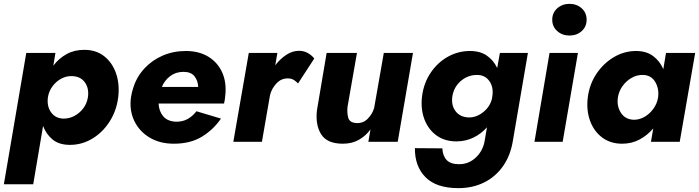

<svg xmlns="http://www.w3.org/2000/svg" viewBox="-30 -734 3619 994"><path d="M582 -230Q590 -298 571 -353.5Q552 -409 510 -442.5Q468 -476 406 -476Q355 -476 315 -454Q275 -432 246 -394L257 -460H106L-10 220H142L193 -82Q209 -39 242.5 -11.5Q276 16 332 16Q394 16 447.5 -16Q501 -48 537 -104Q573 -160 582 -230ZM425 -230Q420 -198 401 -173Q382 -148 354.5 -133.5Q327 -119 296 -120Q256 -122 234 -153Q212 -184 218 -230Q223 -262 242 -287.5Q261 -313 287.5 -327Q314 -341 342 -340Q387 -339 409.5 -307.5Q432 -276 425 -230Z M808 -284Q822 -318 851 -340Q880 -362 920 -362Q959 -362 977 -339Q995 -316 996 -284ZM791 -198H1130Q1132 -209 1134 -219L1136 -237Q1144 -306 1120.5 -358.5Q1097 -411 1048.5 -440.5Q1000 -470 932 -470Q868 -470 813 -446.5Q758 -423 718 -380Q678 -337 660 -280Q656 -268 653 -255.5Q650 -243 648 -230Q639 -162 665.5 -107.5Q692 -53 745 -21.5Q798 10 870 10Q956 10 1015.5 -26.5Q1075 -63 1114 -120L987 -158Q968 -133 941.5 -118Q915 -103 880 -104Q837 -106 815 -132Q793 -158 791 -198Z M1513 -302 1597 -431Q1584 -448 1563.5 -459.5Q1543 -471 1518 -471Q1484 -471 1452 -450Q1420 -429 1395 -396L1406 -460H1258L1178 0H1326L1368 -242Q1377 -277 1402 -303Q1427 -329 1461 -328Q1478 -328 1490.5 -320.5Q1503 -313 1513 -302Z M1769 -180 1818 -460H1661L1611 -164Q1602 -88 1632.5 -39Q1663 10 1745 10Q1793 10 1828.5 -10.5Q1864 -31 1888 -64L1877 0H2029L2108 -460H1957L1907 -175Q1898 -144 1874 -119.5Q1850 -95 1815 -97Q1780 -99 1773 -124Q1766 -149 1769 -180Z M2155 -236Q2147 -170 2167 -117Q2187 -64 2229.5 -33Q2272 -2 2333 -2Q2380 -2 2420.5 -21.5Q2461 -41 2491 -75L2480 -10Q2472 45 2434 81Q2396 117 2345 116Q2303 116 2282.5 94.5Q2262 73 2260 34L2118 33Q2117 127 2173 183.5Q2229 240 2343 240Q2417 240 2476.5 210.5Q2536 181 2575 125Q2614 69 2626 -10L2703 -460H2558L2544 -382Q2525 -422 2490.5 -446Q2456 -470 2403 -470Q2342 -470 2289 -440.5Q2236 -411 2200 -358Q2164 -305 2155 -236ZM2312 -236Q2320 -284 2356 -315Q2392 -346 2440 -346Q2479 -346 2501.5 -317Q2524 -288 2520 -244L2517 -223Q2506 -180 2470.5 -152.5Q2435 -125 2396 -126Q2351 -128 2328 -159Q2305 -190 2312 -236Z M2918 -550Q2956 -550 2981.5 -573Q3007 -596 3007 -632Q3007 -668 2981.5 -691Q2956 -714 2918 -714Q2881 -714 2855 -691Q2829 -668 2829 -632Q2829 -596 2855 -573Q2881 -550 2918 -550ZM2815 -460 2737 0H2883L2962 -460Z M3013 -230Q3005 -164 3024.5 -109.5Q3044 -55 3087 -22.5Q3130 10 3191 10Q3240 10 3280.5 -11.5Q3321 -33 3352 -69L3340 0H3489L3569 -460H3418L3404 -376Q3386 -418 3351 -444Q3316 -470 3263 -470Q3202 -470 3148.5 -438.5Q3095 -407 3058.5 -353Q3022 -299 3013 -230ZM3169 -230Q3174 -262 3193 -288.5Q3212 -315 3240 -331Q3268 -347 3299 -346Q3341 -345 3362 -310Q3383 -275 3377 -230Q3372 -198 3353 -171.5Q3334 -145 3307.5 -129.5Q3281 -114 3252 -114Q3207 -115 3184.5 -150Q3162 -185 3169 -230Z"/></svg>

Font: Jost* 700 Bold Italic
Style: Bold Italic
Weight: 700
Italic angle: -10°
Version: Version 3.200; ttfautohint (v0.97) -l 8 -r 50 -G 200 -x 14 -